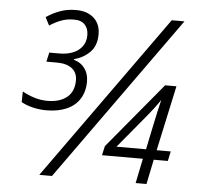

<svg xmlns="http://www.w3.org/2000/svg" viewBox="-52 -775 848 828"><g transform="rotate(5 372.5 -361.0)"><path d="M154 -280Q123 -280 94.5 -287Q66 -294 45 -306L46 -352Q71 -338 98.5 -329.5Q126 -321 155 -321Q208 -321 239 -346Q270 -371 270 -420Q270 -453 247 -471Q224 -489 181 -489H136L145 -529H189Q221 -529 246.5 -539Q272 -549 287 -569Q302 -589 302 -618Q302 -647 285.5 -664Q269 -681 237 -680Q208 -680 183 -670.5Q158 -661 134 -645L116 -680Q142 -698 174 -710Q206 -722 244 -722Q279 -722 302.5 -709.5Q326 -697 338 -676Q350 -655 350 -626Q350 -577 322.5 -549Q295 -521 254 -510V-507Q284 -499 301 -475.5Q318 -452 318 -419Q318 -375 298 -343.5Q278 -312 241 -296Q204 -280 154 -280ZM148 0 659 -714H714L203 0ZM565 -1 587 -108H410L419 -148L655 -432H704L643 -150H704L695 -108H634L612 -1ZM469 -150H597L619 -256Q625 -284 631.5 -314Q638 -344 644 -368Q636 -355 617 -330Q598 -305 581 -285Z"/></g></svg>

Font: Noto Sans Display Light
Style: Italic
Weight: 300
Italic angle: -12°
Designer: Monotype Design Team
Foundry: Monotype Imaging Inc.
Version: Version 2.003